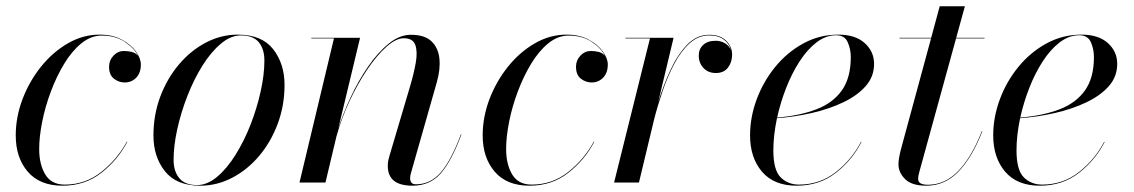

<svg xmlns="http://www.w3.org/2000/svg" viewBox="-20 -580 3604 610"><path d="M384.5 -129.5Q355 -73 302.8 -31.5Q250.5 10 178.5 10Q106.5 10 68.2 -34.5Q30 -79 30 -150Q30 -208 51.5 -264.8Q73 -321.5 110.2 -368Q147.5 -414.5 195.5 -442.2Q243.5 -470 296.5 -470Q337.5 -470 366.8 -454.2Q396 -438.5 411.8 -416.5Q427.5 -394.5 427.5 -375Q427.5 -348.5 412.8 -333.2Q398 -318 376 -318Q357.5 -318 342 -330Q326.5 -342 326.5 -368Q326.5 -388.5 340.5 -403.2Q354.5 -418 373.5 -418Q387.5 -418 399.5 -414.8Q411.5 -411.5 418.5 -402.5Q406.5 -427 376.5 -447Q346.5 -467 303 -467Q269 -467 238.8 -442.5Q208.5 -418 184 -377.5Q159.5 -337 141.5 -289Q123.5 -241 114 -193Q104.5 -145 104.5 -106.5Q104.5 -58 123.8 -25.8Q143 6.5 185.5 6.5Q251.5 6.5 302.2 -34Q353 -74.5 383 -130Z M616 10Q540.5 10 504 -36Q467.5 -82 467.5 -149.5Q467.5 -215 489.2 -273Q511 -331 548.5 -375.2Q586 -419.5 634.2 -444.8Q682.5 -470 735.5 -470Q811.5 -470 847.8 -423.8Q884 -377.5 884 -310Q884 -244.5 862.2 -186.5Q840.5 -128.5 803 -84.2Q765.5 -40 717.2 -15Q669 10 616 10ZM606 8Q638.5 8 669.8 -18.2Q701 -44.5 728.2 -88Q755.5 -131.5 776 -184Q796.5 -236.5 808.2 -289.8Q820 -343 820 -387.5Q820 -424.5 802 -446Q784 -467.5 745.5 -467.5Q713 -467.5 681.8 -441.2Q650.5 -415 623.2 -371.5Q596 -328 575.5 -275.5Q555 -223 543.2 -169.8Q531.5 -116.5 531.5 -72Q531.5 -35.5 549.8 -13.8Q568 8 606 8Z M1041 -458H969V-460H1124L1055 -172.5Q1070 -219 1094 -270.8Q1118 -322.5 1149 -367.8Q1180 -413 1214.8 -441.2Q1249.5 -469.5 1285.5 -469.5Q1329 -469.5 1350.8 -448.8Q1372.5 -428 1376 -394Q1379.5 -360 1368 -319.5L1286 -31.5Q1283 -22.5 1283 -13.5Q1283 -5.5 1287 0Q1291 5.5 1302 5.5Q1347 5.5 1379.8 -31.5Q1412.5 -68.5 1444.5 -153.5L1446 -153Q1414 -67 1379.8 -28.5Q1345.5 10 1290.5 10Q1212 10 1212 -53Q1212 -64 1214 -72.2Q1216 -80.5 1218 -87L1283.5 -308Q1295 -347 1301 -381.2Q1307 -415.5 1299.5 -437Q1292 -458.5 1263 -458.5Q1238 -458.5 1207.5 -431.2Q1177 -404 1146.5 -358.8Q1116 -313.5 1090.2 -258.2Q1064.5 -203 1049 -147L1014 0H931.5Z M1868 -129.5Q1838.5 -73 1786.2 -31.5Q1734 10 1662 10Q1590 10 1551.8 -34.5Q1513.5 -79 1513.5 -150Q1513.5 -208 1535 -264.8Q1556.5 -321.5 1593.8 -368Q1631 -414.5 1679 -442.2Q1727 -470 1780 -470Q1821 -470 1850.2 -454.2Q1879.5 -438.5 1895.2 -416.5Q1911 -394.5 1911 -375Q1911 -348.5 1896.2 -333.2Q1881.5 -318 1859.5 -318Q1841 -318 1825.5 -330Q1810 -342 1810 -368Q1810 -388.5 1824 -403.2Q1838 -418 1857 -418Q1871 -418 1883 -414.8Q1895 -411.5 1902 -402.5Q1890 -427 1860 -447Q1830 -467 1786.5 -467Q1752.5 -467 1722.2 -442.5Q1692 -418 1667.5 -377.5Q1643 -337 1625 -289Q1607 -241 1597.5 -193Q1588 -145 1588 -106.5Q1588 -58 1607.2 -25.8Q1626.5 6.5 1669 6.5Q1735 6.5 1785.8 -34Q1836.5 -74.5 1866.5 -130Z M2045 -458H1967V-460H2120L2071 -255Q2087 -307.5 2109.8 -356.8Q2132.5 -406 2163 -437.8Q2193.5 -469.5 2233.5 -469.5Q2267.5 -469.5 2286.8 -450.8Q2306 -432 2306 -406.5Q2306 -382.5 2292.8 -365.2Q2279.5 -348 2254.5 -348Q2230 -348 2215 -364Q2200 -380 2200 -403.5Q2200 -424 2214 -437.2Q2228 -450.5 2254 -450.5Q2270.5 -450.5 2283.8 -442.2Q2297 -434 2302.5 -420.5Q2297.5 -440.5 2279.8 -454Q2262 -467.5 2233.5 -467.5Q2198.5 -467.5 2171 -442.5Q2143.5 -417.5 2122.2 -377.2Q2101 -337 2085 -290.2Q2069 -243.5 2058 -200L2010 0H1931Z M2437 -102.5Q2437 -39.5 2460.2 -16.5Q2483.5 6.5 2518.5 6.5Q2585 6.5 2635.8 -33.5Q2686.5 -73.5 2715.5 -129.5L2717 -129Q2688 -72 2635.8 -31Q2583.5 10 2511 10Q2439 10 2401 -34.5Q2363 -79 2363 -150Q2363 -207.5 2384 -264.2Q2405 -321 2443 -367.5Q2481 -414 2532.2 -442Q2583.5 -470 2643.5 -470Q2697.5 -470 2727.2 -443.2Q2757 -416.5 2757 -377Q2757 -336.5 2730.2 -306.2Q2703.5 -276 2658.8 -254.8Q2614 -233.5 2559.2 -221Q2504.5 -208.5 2448.5 -204.5Q2437 -149.5 2437 -102.5ZM2636.5 -468Q2603.5 -468 2574 -445.2Q2544.5 -422.5 2520 -384.5Q2495.5 -346.5 2477.5 -300.2Q2459.5 -254 2449 -206.5Q2521.5 -212.5 2574 -232.8Q2626.5 -253 2654.8 -293Q2683 -333 2683 -398.5Q2683 -424 2673.2 -446Q2663.5 -468 2636.5 -468Z M3101 -163Q3069 -80.5 3025.5 -35.2Q2982 10 2923 10Q2876.5 10 2855.5 -11Q2834.5 -32 2834.5 -58Q2834.5 -77 2843.5 -110L2938 -458H2838V-460H2938.5L2965.5 -560H3045.5L3018 -460H3108V-458H3017.5L2901.5 -36.5Q2900 -31 2898.5 -24.5Q2897 -18 2897 -11Q2897 7 2928 7Q2982.5 7 3025 -37.2Q3067.5 -81.5 3099.5 -163.5Z M3209.5 -102.5Q3209.5 -39.5 3232.8 -16.5Q3256 6.5 3291 6.5Q3357.5 6.5 3408.2 -33.5Q3459 -73.5 3488 -129.5L3489.5 -129Q3460.5 -72 3408.2 -31Q3356 10 3283.5 10Q3211.5 10 3173.5 -34.5Q3135.5 -79 3135.5 -150Q3135.5 -207.5 3156.5 -264.2Q3177.5 -321 3215.5 -367.5Q3253.5 -414 3304.8 -442Q3356 -470 3416 -470Q3470 -470 3499.8 -443.2Q3529.5 -416.5 3529.5 -377Q3529.5 -336.5 3502.8 -306.2Q3476 -276 3431.2 -254.8Q3386.5 -233.5 3331.8 -221Q3277 -208.5 3221 -204.5Q3209.5 -149.5 3209.5 -102.5ZM3409 -468Q3376 -468 3346.5 -445.2Q3317 -422.5 3292.5 -384.5Q3268 -346.5 3250 -300.2Q3232 -254 3221.5 -206.5Q3294 -212.5 3346.5 -232.8Q3399 -253 3427.2 -293Q3455.5 -333 3455.5 -398.5Q3455.5 -424 3445.8 -446Q3436 -468 3409 -468Z"/></svg>

Font: Bodoni* 96pt
Style: Italic
Weight: 400
Italic angle: -13°
Version: Version 2.3